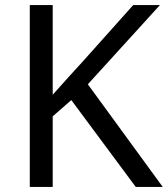

<svg xmlns="http://www.w3.org/2000/svg" viewBox="-20 -734 659 754"><path d="M619 0H513L260 -341L187 -277V0H97V-714H187V-362Q217 -396 248 -430Q279 -464 310 -498L503 -714H608L325 -403Z"/></svg>

Font: Noto Sans SignWriting
Style: Regular
Weight: 400
Designer: Monotype Design Team
Foundry: Monotype Imaging Inc.
Version: Version 2.004; ttfautohint (v1.8.4.7-5d5b)